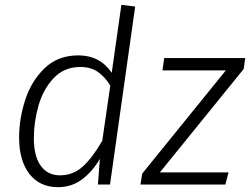

<svg xmlns="http://www.w3.org/2000/svg" viewBox="-20 -763 1034 794"><path d="M539 -736 435 0H385L393 -106Q362 -53 319 -21Q276 11 220 11Q144 11 101.5 -44Q59 -99 59 -195Q59 -271 84 -349Q109 -427 164 -480.5Q219 -534 304 -534Q393 -534 442 -462L482 -743ZM120 -192Q120 -117 148.5 -77.5Q177 -38 228 -38Q282 -38 322 -74Q362 -110 403 -181L436 -409Q414 -445 385 -465.5Q356 -486 312 -486Q245 -486 201.5 -439.5Q158 -393 139 -325.5Q120 -258 120 -192ZM988 -478 641 -50H925L912 0H561L568 -45L914 -472H652L659 -523H994Z"/></svg>

Font: FiraGO Light
Style: Italic
Weight: 300
Italic angle: -8°
Designer: bBox Type GmbH
Foundry: bBox Type GmbH
Version: Version 1.001